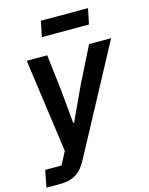

<svg xmlns="http://www.w3.org/2000/svg" viewBox="-160 -803 840 1086"><g transform="rotate(-15 260.0 -260.0)"><path d="M169 -629H445L464 -720H188ZM310 -308 220 -114H215L197 -308L172 -522H52L128 26L89 101H-7L-26 200H52C138 200 178 167 216 94L546 -522H417Z"/></g></svg>

Font: Braiins Sans SemiBold
Style: Italic
Weight: 600
Italic angle: -11.31°
Designer: Mike Abbink, Paul van der Laan, Pieter van Rosmalen, Jiri Chlebus, Lubos Buracinsky
Foundry: Bold Monday, Sudetype
Version: Version 1.000;hotconv 1.0.109;makeotfexe 2.5.65596